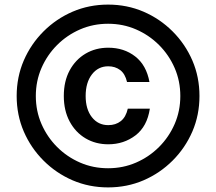

<svg xmlns="http://www.w3.org/2000/svg" viewBox="-20 -705 940 835"><path d="M450 110Q367.5 110 295.8 79.2Q224.2 48.3 169.2 -6.7Q114.2 -61.7 83.3 -133.3Q52.5 -205 52.5 -287.5Q52.5 -370 83.3 -441.7Q114.2 -513.3 169.2 -568.3Q224.2 -623.3 295.8 -654.2Q367.5 -685 450 -685Q532.5 -685 604.2 -654.2Q675.8 -623.3 730.8 -568.3Q785.8 -513.3 816.7 -441.7Q847.5 -370 847.5 -287.5Q847.5 -205 816.7 -133.3Q785.8 -61.7 730.8 -6.7Q675.8 48.3 604.2 79.2Q532.5 110 450 110ZM450 26.7Q515 26.7 571.7 2.1Q628.3 -22.5 671.7 -65.8Q715 -109.2 739.6 -165.8Q764.2 -222.5 764.2 -287.5Q764.2 -352.5 739.6 -409.2Q715 -465.8 671.7 -509.2Q628.3 -552.5 571.7 -577.1Q515 -601.7 450 -601.7Q385 -601.7 328.3 -577.1Q271.7 -552.5 228.3 -509.2Q185 -465.8 160.4 -409.2Q135.8 -352.5 135.8 -287.5Q135.8 -222.5 160.4 -165.8Q185 -109.2 228.3 -65.8Q271.7 -22.5 328.3 2.1Q385 26.7 450 26.7ZM450.8 -77.5Q395.8 -77.5 352.1 -103.3Q308.3 -129.2 282.9 -176.7Q257.5 -224.2 257.5 -287.5Q257.5 -351.7 282.9 -398.8Q308.3 -445.8 352.1 -471.7Q395.8 -497.5 450.8 -497.5Q519.2 -497.5 567.9 -459.6Q616.7 -421.7 630 -348.3H532.5Q524.2 -384.2 502.5 -400.4Q480.8 -416.7 450.8 -416.7Q406.7 -416.7 379.6 -381.2Q352.5 -345.8 352.5 -287.5Q352.5 -230 379.6 -195.4Q406.7 -160.8 450.8 -160.8Q483.3 -160.8 505.4 -178.3Q527.5 -195.8 535.8 -232.5H631.7Q620 -155 569.2 -116.2Q518.3 -77.5 450.8 -77.5Z"/></svg>

Font: Funnel Display Medium
Style: Regular
Weight: 500
Designer: NORD ID, Kristian Moeller
Foundry: Dicotype
Version: Version 1.000